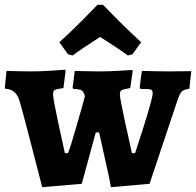

<svg xmlns="http://www.w3.org/2000/svg" viewBox="-30 -762 813 796"><path d="M51 -344Q43 -369 28.5 -381Q14 -393 -8 -394L-10 -399L-3 -468Q7 -468 36.5 -467Q66 -466 97 -466Q139 -466 183 -469Q227 -472 240 -473L242 -468L233 -397Q204 -393 197 -389Q190 -385 190 -371Q190 -354 210.5 -257.5Q231 -161 239 -127H252Q262 -152 286.5 -236.5Q311 -321 322 -363Q318 -381 309 -387Q300 -393 274 -393L271 -399L280 -468Q290 -468 319 -467Q348 -466 379 -466Q422 -466 464 -468.5Q506 -471 518 -472L520 -467L510 -397Q481 -392 474 -388Q467 -384 467 -371Q467 -355 488 -258Q509 -161 517 -127H530Q603 -348 603 -375Q603 -386 597.5 -389.5Q592 -393 576 -393H553L549 -400L558 -468Q569 -468 600.5 -467Q632 -466 668 -466L763 -467L755 -394Q732 -391 723.5 -382.5Q715 -374 705 -344L590 0L430 14Q425 -18 400 -127L381 -213H367L309 0L145 14Q133 -32 98.5 -166Q64 -300 51 -344ZM252 -537 216 -587Q263 -629 311.5 -678Q360 -727 374 -742H397Q411 -727 460 -678Q509 -629 555 -587L519 -537L500 -532Q464 -559 385 -609Q300 -554 271 -532Z"/></svg>

Font: Alegreya ExtraBold
Style: Regular
Weight: 800
Designer: Juan Pablo del Peral
Foundry: Huerta Tipografica
Version: Version 2.007; ttfautohint (v1.6)